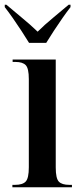

<svg xmlns="http://www.w3.org/2000/svg" viewBox="-37 -786 336 806"><path d="M85 -606Q71 -629 53 -656.5Q35 -684 16.5 -710.5Q-2 -737 -17 -756V-766H-10Q19 -741 55 -711.5Q91 -682 121 -653Q150 -682 186 -711.5Q222 -741 251 -766H259V-756Q244 -737 225.5 -710.5Q207 -684 189 -656.5Q171 -629 157 -606ZM15 0V-10H26Q58 -10 71 -24Q84 -38 84 -84V-454Q84 -499 71 -512.5Q58 -526 28 -526H16V-536H197V-83Q197 -37 210 -23.5Q223 -10 254 -10H265V0Z"/></svg>

Font: Noto Serif Display ExtraCondensed SemiBold
Style: Regular
Weight: 600
Width: 2
Designer: Monotype Design Team
Foundry: Monotype Imaging Inc.
Version: Version 2.009